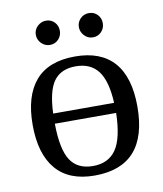

<svg xmlns="http://www.w3.org/2000/svg" viewBox="-75 -694 650 765"><g transform="rotate(-10 250.0 -311.0)"><path d="M461.9 -231.9Q461.9 9.8 247.1 9.8Q143.6 9.8 90.8 -52.2Q38.1 -114.3 38.1 -231.9Q38.1 -348.1 90.8 -409.7Q143.6 -471.2 251 -471.2Q355.5 -471.2 408.7 -410.9Q461.9 -350.6 461.9 -231.9ZM247.1 -28.8Q309.6 -28.8 340.6 -73.7Q371.6 -118.7 374 -221.2H126Q127 -117.7 155.8 -73.2Q184.6 -28.8 247.1 -28.8ZM247.1 -432.1Q187.5 -432.1 158.7 -392.8Q129.9 -353.5 126.5 -262.2H373Q368.7 -351.1 337.9 -391.6Q307.1 -432.1 247.1 -432.1ZM383.8 -583Q383.8 -562.5 370.1 -548.1Q356.4 -533.7 335.9 -533.7Q315.4 -533.7 301.3 -548.8Q287.1 -564 287.1 -583Q287.1 -603.5 301.3 -617.7Q315.4 -631.8 335.9 -631.8Q356.4 -631.8 370.1 -617.7Q383.8 -603.5 383.8 -583ZM210 -583Q210 -562.5 196.3 -548.1Q182.6 -533.7 162.1 -533.7Q142.1 -533.7 127.4 -548.3Q112.8 -563 112.8 -583Q112.8 -603.5 127.9 -617.7Q143.1 -631.8 162.1 -631.8Q182.6 -631.8 196.3 -617.7Q210 -603.5 210 -583Z"/></g></svg>

Font: Tinos
Style: Regular
Weight: 400
Designer: Steve Matteson
Foundry: Monotype Imaging Inc.
Version: Version 1.23